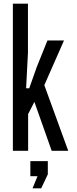

<svg xmlns="http://www.w3.org/2000/svg" viewBox="-20 -820 421 1044"><path d="M50 0V-800H132V-533L122 -340H139L180 -456L238 -600H328L221 -357L351 0H261L167 -266L133 -200V0ZM145 138V56H240V128L204 204H157L184 138Z"/></svg>

Font: Big Shoulders Display SemiBold
Style: Regular
Weight: 600
Designer: Patric King
Foundry: XO Type Co
Version: Version 1.000; ttfautohint (v1.8.2)